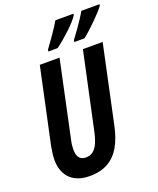

<svg xmlns="http://www.w3.org/2000/svg" viewBox="-168 -1031 940 1142"><g transform="rotate(-20 301.5 -460.5)"><path d="M199.2 9.8Q147.9 9.8 110.8 -9.3Q73.7 -28.3 54 -64.7Q34.2 -101.1 34.2 -151.9Q34.2 -169.9 36.9 -192.1Q39.6 -214.4 43.9 -236.8L146 -713.9H271L168.9 -233.9Q164.6 -216.8 162.8 -200.7Q161.1 -184.6 161.1 -171.9Q161.1 -136.2 175 -119.1Q189 -102.1 215.8 -102.1Q242.7 -102.1 261.5 -116.2Q280.3 -130.4 293.7 -160.4Q307.1 -190.4 316.9 -238.8L418.9 -713.9H543.9L439 -222.2Q423.8 -148.9 394.3 -96.9Q364.7 -44.9 317.1 -17.6Q269.5 9.8 199.2 9.8ZM384.8 -771 386.7 -782.2Q411.6 -815.4 431.2 -843.3Q450.7 -871.1 465.1 -893.3Q479.5 -915.5 487.8 -931.2H603L602.1 -922.9Q591.8 -908.2 573.7 -888.4Q555.7 -868.7 533.9 -847.2Q512.2 -825.7 490.2 -805.7Q468.3 -785.6 449.7 -771ZM220.7 -771 222.7 -782.2Q247.6 -815.9 267.1 -844Q286.6 -872.1 301 -894Q315.4 -916 323.7 -931.2H438L437 -922.9Q428.2 -907.7 410.6 -888.2Q393.1 -868.7 370.8 -847.7Q348.6 -826.7 325 -806.6Q301.3 -786.6 279.8 -771Z"/></g></svg>

Font: Open Sans Condensed
Style: Italic
Weight: 400
Width: 3
Italic angle: -12°
Designer: Monotype Design Team
Foundry: Monotype Imaging Inc.
Version: Version 3.000